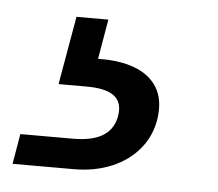

<svg xmlns="http://www.w3.org/2000/svg" viewBox="-122 -42 382 336"><g transform="rotate(5 69.5 126.0)"><path d="M-89 259 -80 206H12Q48 206 66.5 193.5Q85 181 88 157Q91 135 76.5 124Q62 113 28 113H-21L0 -7H56L44 63Q81 62 108 72Q135 82 148 103Q161 124 157 156Q153 187 134 210.5Q115 234 85 246.5Q55 259 19 259Z"/></g></svg>

Font: DM Sans 36pt
Style: Italic
Weight: 400
Italic angle: -10°
Designer: Colophon Foundry, Jonny Pinhorn
Foundry: Colophon Foundry
Version: Version 4.004;gftools[0.9.30]